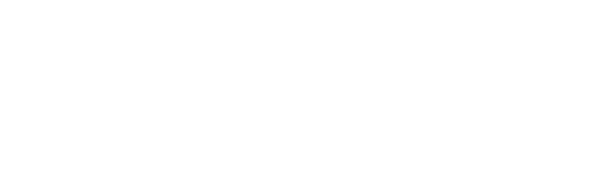

<svg xmlns="http://www.w3.org/2000/svg" viewBox="-20 -470 440 140"><path d="M300 -350Q300 -350 300 -350Q300 -350 300 -350Q300 -350 300 -350Q300 -350 300 -350Q300 -350 300 -350Q300 -350 300 -350Q300 -350 300 -350Q300 -350 300 -350Q300 -350 300 -350Q300 -350 300 -350Q300 -350 300 -350Q300 -350 300 -350ZM200 -450Q200 -450 200 -450Q200 -450 200 -450Q200 -450 200 -450Q200 -450 200 -450Q200 -450 200 -450Q200 -450 200 -450Q200 -450 200 -450Q200 -450 200 -450Q200 -450 200 -450Q200 -450 200 -450Q200 -450 200 -450Q200 -450 200 -450ZM100 -350Q100 -350 100 -350Q100 -350 100 -350Q100 -350 100 -350Q100 -350 100 -350Q100 -350 100 -350Q100 -350 100 -350Q100 -350 100 -350Q100 -350 100 -350Q100 -350 100 -350Q100 -350 100 -350Q100 -350 100 -350Q100 -350 100 -350Z"/></svg>

Font: TINY 5x3
Style: Regular
Weight: 400
Designer: Jack Halten Fahnestock
Foundry: Velvetyne Type Foundry
Version: Version 1.002